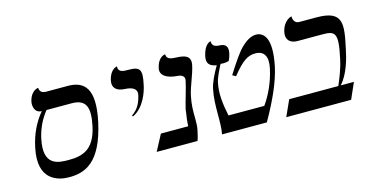

<svg xmlns="http://www.w3.org/2000/svg" viewBox="-65 -861 2206 1155"><g transform="rotate(-15 1037.5 -283.5)"><path d="M248 11C345 11 450 -21 503 -266C545 -464 486 -522 382 -522H248C221 -522 208 -534 207 -557C207 -557 161 -555 146 -486C142 -465 145 -416 192 -416C146 -362 113 -293 97 -215C54 -16 183 11 248 11ZM377 -415C473 -415 485 -355 463 -249C433 -108 356 -90 272 -90C207 -90 111 -94 146 -257C158 -313 183 -368 221 -415Z M714 -243C787 -278 817 -369 825 -411C845 -502 831 -521 761 -521C730 -521 695 -521 698 -559C698 -559 655 -554 641 -487C631 -443 657 -417 710 -415C759 -413 785 -394 778 -361C768 -315 750 -276 709 -250Z M1082 -272C1094 -330 1125 -391 1137 -448C1150 -508 1105 -516 1059 -518C1030 -519 996 -521 997 -554C997 -554 953 -554 938 -482C929 -442 967 -413 1037 -409C1064 -407 1081 -394 1075 -369C1065 -320 1043 -256 1031 -204C1030 -196 1028 -188 1028 -181C1023 -152 1020 -128 1019 -100H849L796 0H1050C1056 -14 1061 -35 1067 -63C1072 -85 1072 -111 1072 -140C1071 -177 1071 -221 1082 -272Z M1280 -410C1254 -366 1229 -317 1221 -275C1211 -229 1210 -174 1210 -122C1210 -77 1210 -33 1203 0H1482C1549 -117 1596 -222 1615 -310C1654 -495 1595 -527 1554 -527C1525 -527 1493 -508 1468 -484C1436 -455 1401 -402 1354 -328L1375 -316C1442 -400 1477 -419 1522 -419C1576 -419 1599 -381 1584 -310C1567 -230 1534 -158 1493 -100H1270C1254 -176 1246 -245 1260 -308C1265 -334 1285 -375 1304 -412C1310 -412 1315 -411 1321 -411C1333 -411 1346 -413 1356 -416C1363 -430 1368 -444 1371 -458C1380 -499 1366 -520 1327 -521C1294 -522 1280 -535 1282 -559C1282 -559 1244 -558 1227 -481C1217 -432 1241 -417 1280 -410Z M1934 -533H1827C1800 -533 1790 -555 1790 -578C1790 -578 1739 -569 1724 -497C1715 -456 1737 -425 1786 -425H1940C2021 -425 2041 -412 2007 -256C1994 -194 1972 -142 1954 -100H1648L1603 0H2007L2051 -100H1969C2020 -156 2044 -247 2055 -302C2087 -451 2102 -533 1934 -533Z"/></g></svg>

Font: Libertinus Sans
Style: Italic
Weight: 400
Italic angle: -12°
Designer: Philipp H. Poll, Khaled Hosny
Foundry: Caleb Maclennan
Version: Version 7.050;RELEASE